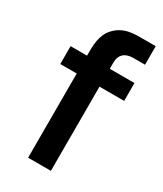

<svg xmlns="http://www.w3.org/2000/svg" viewBox="-186 -808 749 880"><g transform="rotate(30 189.0 -367.5)"><path d="M117 -548.5V-540H30V-445.5H117V0H237.5V-445.5H368V-540H237.5V-574.5C237.5 -611.5 259.5 -637 305.5 -637H368V-735H300.5C261 -735 198 -738.5 152.5 -687.5C116 -647.5 117 -589.5 117 -548.5Z"/></g></svg>

Font: Manrope
Style: Bold
Weight: 700
Designer: Mikhail Sharanda
Foundry: Mikhail Sharanda
Version: Version 4.505;FEAKit 1.0